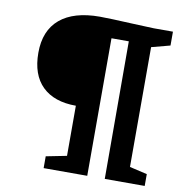

<svg xmlns="http://www.w3.org/2000/svg" viewBox="-84 -848 892 928"><g transform="rotate(10 361.5 -384.0)"><path d="M499 -762Q583 -758 598 -758H692V-690L601 -666V-78L687 -58V0H491L490 -675H405V0H191V-58L292 -78V-324Q185 -324 127 -380.5Q69 -437 69 -545Q69 -654 136.5 -711Q204 -768 332 -768Q377 -768 499 -762Z"/></g></svg>

Font: Martel ExtraBold
Style: Regular
Weight: 800
Designer: Dan Reynolds
Foundry: Dan Reynolds
Version: Version 1.001; ttfautohint (v1.1) -l 5 -r 5 -G 72 -x 0 -D la